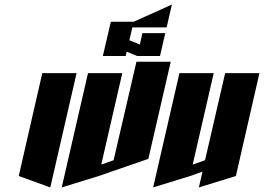

<svg xmlns="http://www.w3.org/2000/svg" viewBox="-20 -820 1155 840"><path d="M165 -500H315L200 0L62 -50Z M577 -550H727L629 -125L412 -50L250 0L365 -500H515L423 -100L477 -119Z M732 -800 709 -700H559L546 -644L592 -625L603 -675H703L680 -575H580L534 -594L530 -575H430L465 -725H565Z M765 -500H915L823 -100L877 -119L965 -500H1115L1012 -50L850 0L866 -69L812 -50L650 0Z"/></svg>

Font: SOV_Meka
Style: Italic
Weight: 400
Italic angle: -13°
Version: Version 1.00